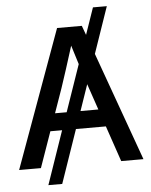

<svg xmlns="http://www.w3.org/2000/svg" viewBox="-60 -868 793 1011"><g transform="rotate(-5 336.5 -363.0)"><path d="M458.5 -574.2 543 -819.3H469.7L420.9 -678.2L402.8 -727.5H272L7.8 0H123L189.5 -189H251.5L154.3 92.8H227.5L324.7 -189H482.9L547.4 0H665ZM369.1 -528.3 283.7 -281.2H222.2L267.6 -410.2C287.6 -470.2 308.6 -534.2 337.9 -628.4C349.1 -590.8 359.4 -558.1 369.1 -528.3ZM356.9 -281.2 404.3 -418.9C405.3 -416 406.2 -413.1 407.2 -410.2L451.2 -281.2Z"/></g></svg>

Font: Inteeer Medium
Style: Regular
Weight: 500
Designer: Rasmus Andersson
Foundry: rsms
Version: Version 4.001;Glyphs 3.4 (3402)